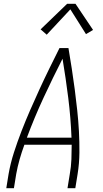

<svg xmlns="http://www.w3.org/2000/svg" viewBox="-20 -987 540 1007"><path d="M13 0 25 -74Q35 -131 53 -187Q71 -243 92.5 -298.5Q114 -354 138 -409Q162 -464 187 -518.5Q212 -573 238.5 -627Q265 -681 292 -735H339Q348 -681 356.5 -627Q365 -573 372 -518.5Q379 -464 385 -409Q391 -354 394 -298.5Q397 -243 396.5 -186.5Q396 -130 387 -74L375 0H334L346 -74Q353 -112 354.5 -151Q356 -190 356 -228H108Q94 -190 83 -151.5Q72 -113 65 -74L53 0ZM355 -265Q351 -370 338 -473.5Q325 -577 308 -679Q256 -577 208 -473.5Q160 -370 121 -265ZM225 -805 193 -833 332 -967H376L468 -830L431 -808L349 -938Z"/></svg>

Font: Iosevka Curly XLtObl
Style: Regular
Weight: 200
Italic angle: -9°
Monospace: yes
Designer: Belleve Invis
Foundry: Belleve Invis
Version: Version 11.1.0; ttfautohint (v1.8.3)